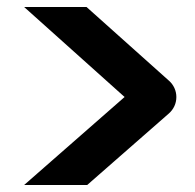

<svg xmlns="http://www.w3.org/2000/svg" viewBox="-20 -632 565 556"><path d="M230.5 -611.8 469.7 -397.9Q479.5 -389.2 485.1 -377Q490.7 -364.7 490.7 -351.1Q490.7 -336.9 484.9 -324.5Q479 -312 468.8 -303.2L232.4 -96.2H49.8L340.8 -351.1L49.8 -611.8Z"/></svg>

Font: Audiowide
Style: Regular
Weight: 400
Designer: Astigmatic (AOETI)
Foundry: Astigmatic (AOETI)
Version: Version 1.002